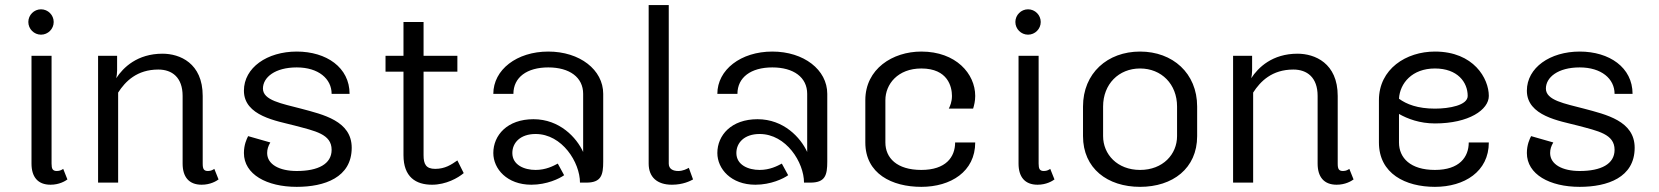

<svg xmlns="http://www.w3.org/2000/svg" viewBox="-20 -720 6540 757"><path d="M245.8 -12.5 229.2 -54.2C224.2 -50.8 216.7 -45.8 204.2 -45.8C187.5 -45.8 183.3 -54.2 183.3 -75V-500H104.2V-75C104.2 -23.3 128.3 8.3 179.2 8.3C213.3 8.3 236.7 -5.8 245.8 -12.5ZM191.7 -633.3C191.7 -660.8 169.2 -683.3 141.7 -683.3C114.2 -683.3 91.7 -660.8 91.7 -633.3C91.7 -605.8 114.2 -583.3 141.7 -583.3C169.2 -583.3 191.7 -605.8 191.7 -633.3Z M841.7 -12.5 825 -54.2C820 -50.8 812.5 -45.8 800 -45.8C783.3 -45.8 779.2 -54.2 779.2 -75V-341.7C779.2 -471.7 688.3 -508.3 620.8 -508.3C521.7 -508.3 465.8 -454.2 438.3 -411.7C440 -420 441.7 -430 441.7 -441.7V-500H366.7V0H445.8V-355C474.2 -399.2 520 -445.8 604.2 -445.8C658.3 -445.8 700 -415 700 -341.7V-75C700 -23.3 724.2 8.3 775 8.3C809.2 8.3 832.5 -5.8 841.7 -12.5Z M1150 -516.7C1033.3 -516.7 941.7 -453.3 941.7 -362.5C941.7 -262.5 1071.7 -243.3 1141.7 -225C1222.5 -203.3 1287.5 -191.7 1287.5 -129.2C1287.5 -73.3 1234.2 -45.8 1150 -45.8C1081.7 -45.8 1033.3 -71.7 1033.3 -116.7C1033.3 -131.7 1037.5 -144.2 1045.8 -158.3L958.3 -183.3C952.5 -171.7 941.7 -149.2 941.7 -116.7C941.7 -32.5 1031.7 16.7 1150 16.7C1259.2 16.7 1366.7 -20 1366.7 -137.5C1366.7 -243.3 1254.2 -268.3 1166.7 -291.7C1090.8 -311.7 1016.7 -324.2 1016.7 -370.8C1016.7 -415 1064.2 -454.2 1150 -454.2C1235.8 -454.2 1287.5 -409.2 1287.5 -350H1358.3C1358.3 -454.2 1266.7 -516.7 1150 -516.7Z M1570.8 -500H1500V-437.5H1570.8V-108.3C1570.8 -21.7 1620 8.3 1683.3 8.3C1738.3 8.3 1785.8 -18.3 1808.3 -37.5L1783.3 -87.5C1759.2 -70.8 1735 -54.2 1695.8 -54.2C1659.2 -54.2 1650 -73.3 1650 -108.3V-437.5H1783.3V-500H1650V-633.3H1570.8Z M2266.7 0H2291.7C2350.8 0 2358.3 -30 2358.3 -83.3V-350C2358.3 -445 2265.8 -516.7 2141.7 -516.7C2017.5 -516.7 1925 -445 1925 -350H2004.2C2004.2 -415 2057.5 -454.2 2141.7 -454.2C2225.8 -454.2 2279.2 -415 2279.2 -350V-120.8C2253.3 -177.5 2186.7 -250 2083.3 -250C1980 -250 1925 -186.7 1925 -116.7C1925 -54.2 1979.2 8.3 2075 8.3C2135.8 8.3 2185.8 -15.8 2204.2 -29.2L2179.2 -75C2161.7 -65.8 2132.5 -50 2091.7 -50C2047.5 -50 2000 -69.2 2000 -116.7C2000 -157.5 2031.7 -191.7 2091.7 -191.7C2196.7 -191.7 2266.7 -79.2 2266.7 0Z M2712.5 -12.5 2695.8 -58.3C2688.3 -54.2 2673.3 -45.8 2654.2 -45.8C2634.2 -45.8 2616.7 -53.3 2616.7 -75V-700H2537.5V-75C2537.5 -21.7 2570.8 8.3 2629.2 8.3C2673.3 8.3 2701.7 -6.7 2712.5 -12.5Z M3150 0H3175C3234.2 0 3241.7 -30 3241.7 -83.3V-350C3241.7 -445 3149.2 -516.7 3025 -516.7C2900.8 -516.7 2808.3 -445 2808.3 -350H2887.5C2887.5 -415 2940.8 -454.2 3025 -454.2C3109.2 -454.2 3162.5 -415 3162.5 -350V-120.8C3136.7 -177.5 3070 -250 2966.7 -250C2863.3 -250 2808.3 -186.7 2808.3 -116.7C2808.3 -54.2 2862.5 8.3 2958.3 8.3C3019.2 8.3 3069.2 -15.8 3087.5 -29.2L3062.5 -75C3045 -65.8 3015.8 -50 2975 -50C2930.8 -50 2883.3 -69.2 2883.3 -116.7C2883.3 -157.5 2915 -191.7 2975 -191.7C3080 -191.7 3150 -79.2 3150 0Z M3612.5 -516.7C3499.2 -516.7 3391.7 -448.3 3391.7 -325V-158.3C3391.7 -35 3496.7 16.7 3612.5 16.7C3728.3 16.7 3825 -43.3 3825 -158.3H3745.8C3745.8 -100.8 3709.2 -50 3612.5 -50C3515.8 -50 3470.8 -97.5 3470.8 -158.3V-325C3470.8 -388.3 3520 -450 3612.5 -450C3717.5 -450 3733.3 -377.5 3733.3 -341.7C3733.3 -318.3 3725.8 -301.7 3720.8 -291.7H3816.7C3820.8 -305 3825 -321.7 3825 -341.7C3825 -429.2 3749.2 -516.7 3612.5 -516.7Z M4137.5 -12.5 4120.8 -54.2C4115.8 -50.8 4108.3 -45.8 4095.8 -45.8C4079.2 -45.8 4075 -54.2 4075 -75V-500H3995.8V-75C3995.8 -23.3 4020 8.3 4070.8 8.3C4105 8.3 4128.3 -5.8 4137.5 -12.5ZM4083.3 -633.3C4083.3 -660.8 4060.8 -683.3 4033.3 -683.3C4005.8 -683.3 3983.3 -660.8 3983.3 -633.3C3983.3 -605.8 4005.8 -583.3 4033.3 -583.3C4060.8 -583.3 4083.3 -605.8 4083.3 -633.3Z M4475 -516.7C4346.7 -516.7 4250 -431.7 4250 -300V-183.3C4250 -55.8 4346.7 16.7 4475 16.7C4603.3 16.7 4700 -55.8 4700 -183.3V-300C4700 -431.7 4603.3 -516.7 4475 -516.7ZM4475 -450C4559.2 -450 4620.8 -388.3 4620.8 -300V-183.3C4620.8 -111.7 4565 -50 4475 -50C4385 -50 4329.2 -111.7 4329.2 -183.3V-300C4329.2 -388.3 4390.8 -450 4475 -450Z M5316.7 -12.5 5300 -54.2C5295 -50.8 5287.5 -45.8 5275 -45.8C5258.3 -45.8 5254.2 -54.2 5254.2 -75V-341.7C5254.2 -471.7 5163.3 -508.3 5095.8 -508.3C4996.7 -508.3 4940.8 -454.2 4913.3 -411.7C4915 -420 4916.7 -430 4916.7 -441.7V-500H4841.7V0H4920.8V-355C4949.2 -399.2 4995 -445.8 5079.2 -445.8C5133.3 -445.8 5175 -415 5175 -341.7V-75C5175 -23.3 5199.2 8.3 5250 8.3C5284.2 8.3 5307.5 -5.8 5316.7 -12.5Z M5637.5 -516.7C5524.2 -516.7 5416.7 -448.3 5416.7 -325V-158.3C5416.7 -35 5521.7 16.7 5637.5 16.7C5753.3 16.7 5850 -43.3 5850 -158.3H5770.8C5770.8 -100.8 5734.2 -50 5637.5 -50C5540.8 -50 5495.8 -97.5 5495.8 -158.3V-270.8C5529.2 -251.7 5577.5 -233.3 5637.5 -233.3C5771.7 -233.3 5850 -287.5 5850 -341.7C5850 -410 5790.8 -516.7 5637.5 -516.7ZM5495.8 -330.8C5499.2 -391.7 5547.5 -450 5637.5 -450C5726.7 -450 5766.7 -395.8 5766.7 -341.7C5766.7 -305 5694.2 -291.7 5637.5 -291.7C5569.2 -291.7 5525 -309.2 5495.8 -330.8Z M6208.3 -516.7C6091.7 -516.7 6000 -453.3 6000 -362.5C6000 -262.5 6130 -243.3 6200 -225C6280.8 -203.3 6345.8 -191.7 6345.8 -129.2C6345.8 -73.3 6292.5 -45.8 6208.3 -45.8C6140 -45.8 6091.7 -71.7 6091.7 -116.7C6091.7 -131.7 6095.8 -144.2 6104.2 -158.3L6016.7 -183.3C6010.8 -171.7 6000 -149.2 6000 -116.7C6000 -32.5 6090 16.7 6208.3 16.7C6317.5 16.7 6425 -20 6425 -137.5C6425 -243.3 6312.5 -268.3 6225 -291.7C6149.2 -311.7 6075 -324.2 6075 -370.8C6075 -415 6122.5 -454.2 6208.3 -454.2C6294.2 -454.2 6345.8 -409.2 6345.8 -350H6416.7C6416.7 -454.2 6325 -516.7 6208.3 -516.7Z"/></svg>

Font: BoonHome
Style: Book
Weight: 400
Designer: Sungsit Sawaiwan
Foundry: Sungsit Sawaiwan
Version: Version 0.2